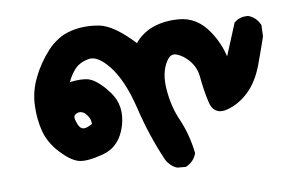

<svg xmlns="http://www.w3.org/2000/svg" viewBox="-34 -168 567 383"><g transform="rotate(-5 250.0 23.5)"><path d="M307.1 171.9Q303.7 170.9 300.3 169.2Q296.9 167.5 293.9 165Q291 162.6 288.3 159.7Q285.6 156.7 283.7 153.3Q256.3 103 237.3 45.4Q218.3 -10.7 191.9 -38.6Q167 -64.5 148.9 -59.1Q129.4 -53.7 120.1 -39.6Q112.8 -29.3 108.4 -16.6Q132.8 -22 147.5 -18.6Q149.9 -17.6 152.8 -16.6Q155.8 -15.6 158.4 -13.9Q161.1 -12.2 164.1 -10.3Q167 -8.3 169.9 -5.9Q172.9 -3.4 176 -0.7Q179.2 2 182.1 5.4Q185.1 8.8 188.5 12.2Q212.4 39.6 204.1 79.6Q195.3 120.6 161.1 132.8Q128.4 144.5 112.1 141.4Q95.7 138.2 74.2 118.7Q52.7 99.1 44.4 75.2Q36.1 51.8 34.7 23.9Q33.2 -4.9 43.9 -32.2Q54.2 -59.6 72.8 -84Q75.2 -87.4 77.9 -90.3Q80.6 -93.3 83 -95.7Q85.4 -98.1 88.4 -100.6Q91.3 -103 94.2 -105.2Q97.2 -107.4 100.1 -109.4Q103 -111.3 106.2 -112.8Q109.4 -114.3 112.5 -115.7Q115.7 -117.2 119.1 -118.2Q146 -127 176.3 -124Q205.6 -121.1 248.5 -82.5Q252 -87.9 256.3 -92.5Q260.7 -97.2 265.9 -101.3Q271 -105.5 277.3 -108.9Q283.2 -112.3 289.8 -114.7Q296.4 -117.2 303.5 -118.9Q310.5 -120.6 318.6 -121.6Q326.7 -122.6 335.4 -122.6Q372.1 -123 397.9 -90.8Q416.5 -67.9 425.3 -40.5Q436.5 -76.7 445.8 -105.5V-106.4L447.3 -107.4Q456.5 -117.2 473.6 -117.2H474.6L475.6 -116.7Q490.2 -112.3 498.5 -97.7L499 -96.2V-95.2L500 -75.7V-74.7V-73.7Q494.1 -49.3 485.4 -17.6Q476.1 15.6 458 36.1Q439.9 56.6 416.5 64.9Q403.3 69.8 393.8 64.9Q384.3 60.1 380.4 46.4Q373 23.9 367.7 -5.4Q362.8 -31.7 337.9 -47.4Q325.2 -54.7 318.1 -53.5Q311 -52.2 305.7 -42Q293.5 -19.5 299.3 15.1Q305.2 50.8 321.3 79.1Q337.4 109.4 344.7 145.5V147L344.2 148.4Q339.8 163.1 325.2 171.4L323.7 171.9H322.3H308.6H308.1ZM145 70.3Q144.5 63.5 141.6 58.3Q138.7 53.2 133.8 48.8Q124 41.5 115.2 47.4Q111.3 49.8 111.3 54.2Q111.3 58.6 116.7 69.3Q121.1 77.1 127.2 77.6Q133.3 78.1 145 70.3Z"/></g></svg>

Font: NaikaiFont
Style: SemiBold
Weight: 600
Version: Version 1.89